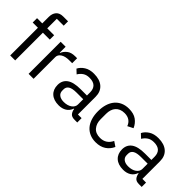

<svg xmlns="http://www.w3.org/2000/svg" viewBox="37 -1456 2185 2185"><g transform="rotate(45 1129.0 -364.0)"><path d="M113 -446H29V-516H113V-620Q113 -674 141 -707Q169 -740 226 -740H304V-670H193V-516H304V-446H193V0H113Z M409 0V-516H489V-421H494Q508 -458 544 -487Q580 -516 643 -516H674V-436H627Q562 -436 525.5 -411.5Q489 -387 489 -350V0Z M1147 0Q1102 0 1082.5 -24Q1063 -48 1058 -84H1053Q1036 -36 997 -12Q958 12 904 12Q822 12 776.5 -30Q731 -72 731 -144Q731 -217 784.5 -256Q838 -295 951 -295H1053V-346Q1053 -401 1023 -430Q993 -459 931 -459Q884 -459 852.5 -438Q821 -417 800 -382L752 -427Q773 -469 819 -498.5Q865 -528 935 -528Q1029 -528 1081 -482Q1133 -436 1133 -354V-70H1192V0ZM917 -56Q947 -56 972 -63Q997 -70 1015 -83Q1033 -96 1043 -113Q1053 -130 1053 -150V-235H947Q878 -235 846.5 -215Q815 -195 815 -157V-136Q815 -98 842.5 -77Q870 -56 917 -56Z M1498 12Q1444 12 1401 -7Q1358 -26 1328.5 -61Q1299 -96 1283.5 -146Q1268 -196 1268 -258Q1268 -320 1283.5 -370Q1299 -420 1328.5 -455Q1358 -490 1401 -509Q1444 -528 1498 -528Q1575 -528 1621.5 -494.5Q1668 -461 1691 -407L1624 -373Q1610 -413 1578 -435Q1546 -457 1498 -457Q1462 -457 1435 -445.5Q1408 -434 1390 -413.5Q1372 -393 1363 -364.5Q1354 -336 1354 -302V-214Q1354 -146 1390.5 -102.5Q1427 -59 1498 -59Q1595 -59 1638 -149L1696 -110Q1671 -54 1621.5 -21Q1572 12 1498 12Z M2184 0Q2139 0 2119.5 -24Q2100 -48 2095 -84H2090Q2073 -36 2034 -12Q1995 12 1941 12Q1859 12 1813.5 -30Q1768 -72 1768 -144Q1768 -217 1821.5 -256Q1875 -295 1988 -295H2090V-346Q2090 -401 2060 -430Q2030 -459 1968 -459Q1921 -459 1889.5 -438Q1858 -417 1837 -382L1789 -427Q1810 -469 1856 -498.5Q1902 -528 1972 -528Q2066 -528 2118 -482Q2170 -436 2170 -354V-70H2229V0ZM1954 -56Q1984 -56 2009 -63Q2034 -70 2052 -83Q2070 -96 2080 -113Q2090 -130 2090 -150V-235H1984Q1915 -235 1883.5 -215Q1852 -195 1852 -157V-136Q1852 -98 1879.5 -77Q1907 -56 1954 -56Z"/></g></svg>

Font: IBM Plex Sans Arabic
Style: Regular
Weight: 400
Designer: Mike Abbink, Paul van der Laan, Pieter van Rosmalen, Wael Morcos, Khajak Apelian
Foundry: Bold Monday
Version: Version 1.005